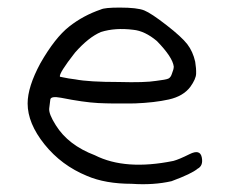

<svg xmlns="http://www.w3.org/2000/svg" viewBox="-20 -467 600 499"><path d="M242.2 -442.4Q252 -447.3 291 -447.3Q336.9 -447.3 355 -439.9Q373 -432.6 413.1 -401.4Q452.1 -371.1 466.8 -352.1Q481.4 -333 487.3 -306.6Q490.2 -289.1 489.7 -275.4Q489.3 -261.7 474.6 -241.2Q456.1 -216.8 418.9 -208.5Q381.8 -200.2 330.1 -198.2Q272.5 -197.3 234.9 -199.2Q197.3 -201.2 138.7 -212.9Q112.3 -217.8 110.8 -208.5Q109.4 -199.2 107.9 -185.1Q106.4 -170.9 125 -141.6Q157.2 -89.8 226.6 -63.5Q305.7 -23.4 430.7 -48.8Q445.3 -52.7 472.7 -66.4Q500 -80.1 504.4 -58.1Q508.8 -36.1 493.2 -28.3Q478.5 -15.6 425.8 3.9Q378.9 14.6 322.3 10.7Q253.9 10.7 206.1 -9.8Q139.6 -37.1 95.7 -91.8Q51.8 -146.5 51.8 -198.2Q51.8 -241.2 85 -302.7Q123 -369.1 159.7 -397.9Q196.3 -426.8 242.2 -442.4ZM326.2 -389.6Q279.3 -395.5 242.2 -383.8Q210 -370.1 174.8 -330.1Q132.8 -276.4 135.7 -267.6Q136.7 -267.6 143.1 -266.1Q149.4 -264.6 158.2 -263.2Q167 -261.7 175.8 -260.7Q210.9 -253.9 289.1 -253.9Q356.4 -252 385.7 -256.8Q411.1 -259.8 417.5 -262.7Q423.8 -265.6 426.8 -275.4Q431.6 -287.1 431.6 -293.9Q428.7 -318.4 387.7 -360.4Q356.4 -386.7 326.2 -389.6Z"/></svg>

Font: JasonHandwriting1
Style: Regular
Weight: 400
Version: Version 1.48.20